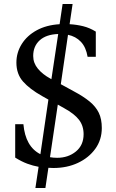

<svg xmlns="http://www.w3.org/2000/svg" viewBox="-20 -830 578 960"><path d="M157 110 173 4Q145 -1 116.5 -11.5Q88 -22 56 -42V-209H97Q107 -97 182 -59L222 -332L190 -350Q128 -385 95 -422.5Q62 -460 62 -517Q62 -567 88.5 -609.5Q115 -652 163.5 -678.5Q212 -705 278 -709L293 -810H343L328 -709Q363 -707 395.5 -699Q428 -691 459 -672V-546H418Q410 -594 384.5 -621Q359 -648 320 -656L284 -409L348 -374Q397 -348 428 -322.5Q459 -297 474 -266Q489 -235 489 -190Q489 -131 456.5 -86Q424 -41 369.5 -15.5Q315 10 247 10Q233 10 222 9L207 110ZM232 -437 237 -434 271 -660Q211 -658 178.5 -628.5Q146 -599 146 -550Q146 -515 169.5 -486.5Q193 -458 232 -437ZM301 -289 269 -307 230 -44Q247 -41 266 -41Q321 -41 359.5 -72.5Q398 -104 398 -159Q398 -201 375 -231Q352 -261 301 -289Z"/></svg>

Font: Hedvig Letters Serif 12pt
Style: Regular
Weight: 400
Designer: Alexander Örn & Tor Weibull
Foundry: Kanon Foundry
Version: Version 1.000; ttfautohint (v1.8.4.7-5d5b)